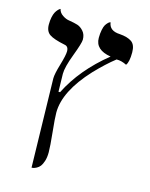

<svg xmlns="http://www.w3.org/2000/svg" viewBox="-115 -636 712 912"><g transform="rotate(15 241.0 -180.0)"><path d="M175.8 -81.1Q175.8 -54.2 182.9 13.9Q189.9 82 189.9 110.8Q189.9 135.7 184.1 153.8Q178.2 171.9 171.1 180.9Q164.1 189.9 154.1 195.1Q144 200.2 138.9 201.2Q133.8 202.1 129.9 202.1L120.1 -232.9V-234.9Q120.1 -255.9 135 -305.9Q149.9 -356 149.9 -375Q149.9 -399.9 129.9 -402.8Q74.7 -414.1 54 -428.5Q33.2 -442.9 33.2 -476.1Q33.2 -496.1 36.6 -512Q40 -527.8 44.9 -536.9Q49.8 -545.9 55.4 -552Q61 -558.1 64.5 -560.1L67.9 -562Q71.8 -543.9 88.9 -532.5Q106 -521 123 -519Q147.9 -515.1 164.1 -510Q180.2 -504.9 194.1 -489Q208 -473.1 208 -448.2Q208 -431.2 183.1 -365.5Q158.2 -299.8 158.2 -267.1L160.2 -179.2H168Q230 -303.2 356 -404.8Q278.8 -417 278.8 -476.1Q278.8 -498 282.5 -515.6Q286.1 -533.2 291 -541Q295.9 -548.8 301.5 -554.4Q307.1 -560.1 310.5 -561L314 -562Q318.8 -521 371.1 -519Q409.2 -516.1 429.7 -502Q450.2 -487.8 450.2 -450.2Q450.2 -402.3 437 -386.2Q411.1 -399.4 387.2 -398.9Q342.3 -363.8 291 -310.1Q175.8 -186 175.8 -81.1Z"/></g></svg>

Font: Linux Biolinum
Style: Bold
Weight: 700
Designer: Philipp H. Poll
Foundry: Philipp H. Poll
Version: Version 1.3.2 ; ttfautohint (v0.9)